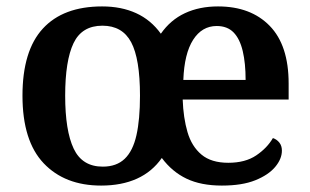

<svg xmlns="http://www.w3.org/2000/svg" viewBox="-20 -568 964 598"><path d="M295 10Q182 10 116 -59.5Q50 -129 50 -270Q50 -410 113.5 -479Q177 -548 298 -548Q358 -548 404 -527Q450 -506 481 -463Q511 -506 556 -527Q601 -548 659 -548Q761 -548 820 -487.5Q879 -427 879 -308V-258H549Q551 -201 564 -156.5Q577 -112 607.5 -86.5Q638 -61 691 -61Q744 -61 778 -84Q812 -107 830 -138Q842 -134 850 -124Q858 -114 858 -99Q858 -73 837 -48Q816 -23 775 -6.5Q734 10 671 10Q606 10 561 -11.5Q516 -33 484 -76Q454 -33 406.5 -11.5Q359 10 295 10ZM300 -49Q343 -49 368.5 -73.5Q394 -98 405 -147Q416 -196 416 -270Q416 -385 388.5 -436.5Q361 -488 299 -488Q235 -488 209 -433.5Q183 -379 183 -270Q183 -161 209.5 -105Q236 -49 300 -49ZM745 -319Q745 -371 736 -409Q727 -447 707.5 -467Q688 -487 655 -487Q609 -487 581.5 -444Q554 -401 551 -319Z"/></svg>

Font: Noto Serif Hebrew SemiBold
Style: Regular
Weight: 600
Version: Version 2.003